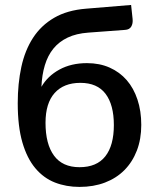

<svg xmlns="http://www.w3.org/2000/svg" viewBox="-20 -746 628 774"><path d="M300.5 -72Q370 -72 404.5 -115.8Q439 -159.5 439 -242Q439 -323.5 405.5 -367.8Q372 -412 304 -412Q237 -412 200.2 -371Q163.5 -330 163.5 -251Q163.5 -165 197.8 -118.5Q232 -72 300.5 -72ZM336 -614.5Q287.5 -611 252.8 -594.5Q218 -578 195.2 -550Q172.5 -522 160.8 -483Q149 -444 147 -396Q172 -439.5 219.5 -465.5Q267 -491.5 330.5 -491.5Q381.5 -491.5 422 -473.5Q462.5 -455.5 490.8 -423Q519 -390.5 534.2 -344.5Q549.5 -298.5 549.5 -242.5Q549.5 -185.5 531.8 -139.2Q514 -93 481.5 -60.2Q449 -27.5 403 -10Q357 7.5 300.5 7.5Q247 7.5 201.5 -10.2Q156 -28 122.5 -67.8Q89 -107.5 70.2 -172Q51.5 -236.5 51.5 -330Q51.5 -409 66 -476Q80.5 -543 113 -593.2Q145.5 -643.5 198.2 -674.2Q251 -705 327 -711L508.5 -726L514.5 -670Q516.5 -651.5 509.2 -639Q502 -626.5 484 -625.5Z"/></svg>

Font: Lato SemiBold
Style: Regular
Weight: 600
Designer: Lukasz Dziedzic with Adam Twardoch and Botio Nikoltchev
Foundry: tyPoland Lukasz Dziedzic
Version: Version 2.015; 2015-08-06; http://www.latofonts.com/